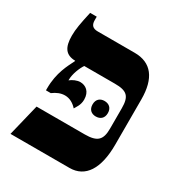

<svg xmlns="http://www.w3.org/2000/svg" viewBox="-156 -753 802 859"><g transform="rotate(30 244.5 -323.5)"><path d="M453 -192V-426C453 -535 409 -592 323 -592H132C106 -592 95 -604 95 -629V-647H61C47 -584 41 -552 41 -518C41 -457 61 -429 110 -428V-426C93 -391 63 -340 63 -258V-248H88C108 -263 128 -271 149 -271C174 -271 195 -258 211 -240C216 -250 232 -268 232 -297C232 -339 206 -357 178 -357C162 -357 141 -348 128 -337V-340C128 -371 144 -409 157 -428H315C378 -428 397 -410 397 -348V-243C397 -185 377 -164 312 -164H63L23 0H328C409 0 453 -68 453 -192ZM275 -298C275 -271 292 -258 314 -258C337 -258 354 -271 354 -298C354 -325 337 -338 314 -338C292 -338 275 -325 275 -298Z"/></g></svg>

Font: Noto Serif Hebrew Condensed Extra
Style: Regular
Weight: 800
Width: 3
Designer: Monotype Design Team
Foundry: Monotype Imaging Inc.
Version: Version 1.901